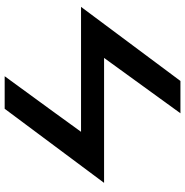

<svg xmlns="http://www.w3.org/2000/svg" viewBox="-5 -795 800 830"><g transform="rotate(-90 395.0 -380.0)"><path d="M339.8 -759.8Q259.8 -652.3 19.5 -330.1Q155.3 -330.1 559.6 -330.1Q500 -247.1 320.3 0Q355.5 0 460 0Q540 -107.4 780.3 -429.7Q644.5 -429.7 240.2 -429.7Q299.8 -512.7 480.5 -759.8Q445.3 -759.8 339.8 -759.8Z"/></g></svg>

Font: Alibu-Mazigh Belqasem 1
Style: Bold
Weight: 400
Designer: Mazigh Mubarik Belqasem
Version: Version 1.0